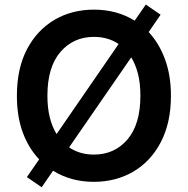

<svg xmlns="http://www.w3.org/2000/svg" viewBox="-20 -779 815 833"><path d="M53.3 -363.6Q53.3 -481.5 96.9 -565Q119 -607.2 149.3 -639.4Q179.7 -671.5 217 -693.4Q254.3 -715.2 297.2 -726.2Q340.2 -737.2 387.4 -737.2Q487.2 -737.2 564.3 -689.3L612.6 -759.2L676.8 -715.2L625 -639.9Q670.1 -591.6 695.8 -522Q721.6 -452.4 721.6 -363.6Q721.6 -304 710.6 -254.3Q699.6 -204.5 677.9 -162.6Q656.2 -120.7 626.1 -88.6Q595.9 -56.5 558.8 -34.6Q521.7 -12.8 478.3 -1.4Q435 9.9 387.4 9.9Q287.3 9.9 210.2 -38.4L160.9 33.4L96.6 -10.7L149.9 -87.7Q103.7 -136.4 78.5 -205.1Q53.3 -273.8 53.3 -363.6ZM387.4 -108.3Q476.9 -108.3 533 -174Q589.1 -239.7 589.1 -363.6Q589.1 -416.9 578.8 -457.9Q568.5 -498.9 549.4 -530.2L279.8 -139.6Q326 -108.3 387.4 -108.3ZM225.5 -197.4 494.7 -588.1Q448.9 -619 387.4 -619Q298.7 -619 242.2 -553.6Q185.7 -488.3 185.7 -363.6Q185.7 -310.7 196 -269.7Q206.3 -228.7 225.5 -197.4Z"/></svg>

Font: Inter P Semi Bold
Style: Regular
Weight: 600
Designer: Rasmus Andersson
Foundry: rsms
Version: Version 3.018;git-588b23468